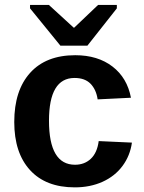

<svg xmlns="http://www.w3.org/2000/svg" viewBox="-20 -767 596 796"><path d="M290 9.8Q169.9 9.8 104.5 -61.8Q39.1 -133.3 39.1 -261.2Q39.1 -392.1 105 -465.1Q170.9 -538.1 292 -538.1Q385.3 -538.1 446.3 -491.2Q507.3 -444.3 522.9 -361.8L384.8 -355Q378.9 -395.5 355.5 -419.7Q332 -443.8 289.1 -443.8Q183.1 -443.8 183.1 -266.6Q183.1 -84 291 -84Q330.1 -84 356.4 -108.6Q382.8 -133.3 389.2 -182.1L526.9 -175.8Q519.5 -121.6 488 -79.1Q456.5 -36.6 405.3 -13.4Q354 9.8 290 9.8ZM342.3 -577.6H230.5L104.5 -732.4V-746.6H182.6L285.6 -652.3H287.6L386.7 -746.6H464.4V-732.4Z"/></svg>

Font: Liberation Sans
Style: Bold
Weight: 700
Designer: Steve Matteson
Foundry: Ascender Corporation
Version: Version 2.1.5